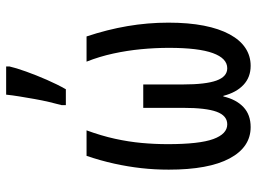

<svg xmlns="http://www.w3.org/2000/svg" viewBox="-128 -718 855 640"><g transform="rotate(-90 300.0 -397.5)"><path d="M197 10Q130 10 92.5 -60Q55 -130 55 -263Q55 -310 60 -354.5Q65 -399 75 -444.5Q85 -490 101 -537H186Q168 -488 158 -442.5Q148 -397 144 -353.5Q140 -310 140 -266Q140 -161 157 -114.5Q174 -68 206 -68Q235 -68 248 -103.5Q261 -139 261 -215V-348H339V-215Q339 -140 352 -104Q365 -68 393 -68Q426 -68 443.5 -116Q461 -164 461 -262Q461 -308 456.5 -355Q452 -402 442 -448Q432 -494 415 -537H499Q522 -468 533.5 -400.5Q545 -333 545 -264Q545 -197 535 -146Q525 -95 506 -60Q487 -25 460.5 -7.5Q434 10 401 10Q363 10 337.5 -14Q312 -38 301 -81H299Q289 -38 263.5 -14Q238 10 197 10ZM270 -620Q275 -638 280.5 -661.5Q286 -685 290.5 -710.5Q295 -736 299 -760.5Q303 -785 305 -805H399V-794Q394 -772 382 -738.5Q370 -705 354.5 -669.5Q339 -634 323 -606H270Z"/></g></svg>

Font: Noto Sans Mono
Style: Regular
Weight: 400
Designer: Monotype Design Team
Foundry: Monotype Imaging Inc.
Version: Version 2.014